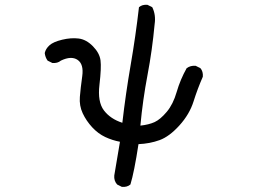

<svg xmlns="http://www.w3.org/2000/svg" viewBox="-20 -639 1040 790"><path d="M481.4 129.9 461.9 120.1Q448.2 104.5 450.2 83Q458 38.1 473.6 -55.7Q442.4 -61.5 413.1 -75.2Q383.8 -88.9 359.4 -115.2Q335 -141.6 320.3 -172.9Q305.7 -204.1 308.6 -240.2Q311.5 -276.4 318.4 -325.7Q325.2 -375 299.3 -392.6Q273.4 -410.2 230.5 -389.6Q216.8 -377.9 195.3 -379.9L175.8 -389.6Q166 -403.3 164.1 -420.9Q168 -438.5 183.6 -452.6Q199.2 -466.8 235.8 -475.6Q272.5 -484.4 303.7 -480.5Q335 -476.6 362.3 -448.7Q389.6 -420.9 393.6 -390.6Q397.5 -360.4 389.2 -290Q380.9 -219.7 407.7 -184.6Q434.6 -149.4 483.4 -133.8Q497.1 -252.9 517.6 -371.6Q538.1 -490.2 551.8 -609.4Q565.4 -621.1 586.9 -619.1L606.4 -609.4Q622.1 -578.1 616.2 -539.1Q606.4 -432.6 586.9 -330.1Q567.4 -227.5 557.6 -122.1Q592.8 -126 616.2 -136.7Q639.6 -147.5 666 -178.7Q692.4 -210 707 -260.7Q721.7 -311.5 748 -358.4Q763.7 -370.1 785.2 -368.2L804.7 -358.4Q816.4 -344.7 814.5 -323.2Q793 -274.4 776.4 -221.7Q759.8 -168.9 718.3 -123Q676.8 -77.1 636.7 -62.5Q596.7 -47.9 549.8 -45.9Q532.2 69.3 516.6 120.1Q502.9 131.8 481.4 129.9Z"/></svg>

Font: NaikaiFont
Style: Regular-Lite
Weight: 400
Version: Version 1.67